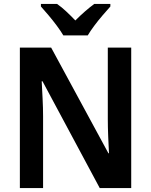

<svg xmlns="http://www.w3.org/2000/svg" viewBox="-20 -956 768 976"><path d="M647 0H487L196 -543H192Q194 -503 196.5 -455Q199 -407 199 -365V0H81V-714H240L531 -177H534Q532 -213 530 -262Q528 -311 528 -350V-714H647ZM302 -776Q289 -798 269 -825Q249 -852 227 -878Q205 -904 188 -923V-936H270Q293 -920 316 -898.5Q339 -877 363 -852Q389 -878 412 -898Q435 -918 459 -936H541V-923Q524 -904 502 -878.5Q480 -853 459.5 -825.5Q439 -798 426 -776Z"/></svg>

Font: Noto Sans Bengali SemiCondensed SemiBold
Style: Regular
Weight: 600
Width: 4
Designer: Joana Ranito - Universal Thirst; Jelle Bosma - Monotype Design Team
Foundry: Universal Thirst ehf.
Version: Version 3.000; ttfautohint (v1.8.4.7-5d5b)